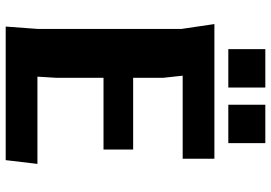

<svg xmlns="http://www.w3.org/2000/svg" viewBox="-162 -812 973 690"><g transform="rotate(90 325.0 -466.5)"><path d="M568.5 -114 555 0H75L83.5 -115.5V-631.5L66 -750H550V-636H251.5L259 -567V-458H517V-351.5H259V-180L255 -114ZM156 -933H294V-800H156ZM356 -933H494V-800H356Z"/></g></svg>

Font: B612 Mono
Style: Bold
Weight: 700
Version: Version 1.005